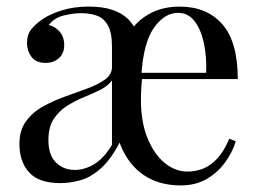

<svg xmlns="http://www.w3.org/2000/svg" viewBox="-20 -549 785 583"><path d="M163 7Q98 7 68.5 -25.5Q39 -58 39 -112Q39 -154 59.5 -181.5Q80 -209 112 -226.5Q144 -244 179.5 -256.5Q215 -269 247 -281Q279 -293 299.5 -308Q320 -323 320 -346V-408Q320 -450 307.5 -472Q295 -494 274 -501.5Q253 -509 227 -509Q202 -509 173.5 -502Q145 -495 128 -473Q147 -469 161 -453Q175 -437 175 -412Q175 -387 159 -372.5Q143 -358 118 -358Q89 -358 75.5 -376.5Q62 -395 62 -418Q62 -444 75 -460Q88 -476 108 -490Q131 -506 167.5 -517.5Q204 -529 250 -529Q291 -529 320 -519.5Q349 -510 368 -492Q393 -468 400.5 -433Q408 -398 408 -350L347 -123Q318 -66 286.5 -38Q255 -10 223.5 -1.5Q192 7 163 7ZM207 -33Q237 -33 266 -50.5Q295 -68 320 -109V-305Q308 -288 285 -276.5Q262 -265 235 -254Q208 -243 183.5 -227.5Q159 -212 143 -187.5Q127 -163 127 -124Q127 -78 150 -55.5Q173 -33 207 -33ZM529 14Q463 14 417 -17Q371 -48 347 -106Q323 -164 323 -245Q323 -338 347.5 -401.5Q372 -465 417.5 -497Q463 -529 525 -529Q608 -529 655 -475.5Q702 -422 702 -309H379L378 -328H606Q608 -377 599 -418.5Q590 -460 570.5 -485Q551 -510 521 -510Q479 -510 447 -464Q415 -418 409 -318L412 -314Q410 -299 409 -281Q408 -263 408 -245Q408 -177 428.5 -128Q449 -79 481 -53.5Q513 -28 549 -28Q575 -28 598 -37.5Q621 -47 641 -69Q661 -91 676 -128L696 -120Q686 -87 663.5 -56Q641 -25 607.5 -5.5Q574 14 529 14Z"/></svg>

Font: Playfair Display
Style: Regular
Weight: 400
Designer: Claus Eggers Sørensen
Foundry: Claus Eggers Sørensen
Version: Version 1.203